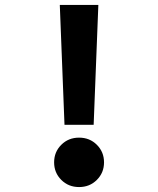

<svg xmlns="http://www.w3.org/2000/svg" viewBox="-20 -747 640 777"><path d="M241 -242 222 -727H378L359 -242ZM300 10Q257 10 228 -19Q199 -48 199 -90Q199 -132 228 -161Q257 -190 300 -190Q343 -190 372 -161Q401 -132 401 -90Q401 -48 372 -19Q343 10 300 10Z"/></svg>

Font: Red Hat Mono VF Light
Style: Regular
Weight: 300
Monospace: yes
Designer: Pentagram, MCKL
Foundry: Pentagram, MCKL
Version: Version 1.023